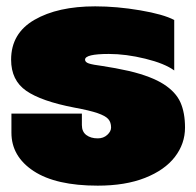

<svg xmlns="http://www.w3.org/2000/svg" viewBox="-20 -570 618 605"><path d="M16 -152V-212H238V-176Q238 -155 252 -144.5Q266 -134 288 -134Q306 -134 318 -145Q330 -156 330 -168Q330 -185 321 -195Q312 -205 287.5 -213.5Q263 -222 214 -231Q110 -251 62.5 -284Q15 -317 15 -382Q15 -465 88.5 -507.5Q162 -550 280 -550Q348 -550 421.5 -537.5Q495 -525 529 -507V-348Q499 -370 438 -385Q377 -400 323 -400Q248 -400 248 -382Q248 -374 260 -370Q272 -366 303 -362Q343 -356 388 -346Q458 -329 496 -304.5Q534 -280 548.5 -247.5Q563 -215 563 -168Q563 -117 531 -75.5Q499 -34 437 -9.5Q375 15 288 15Q156 15 86 -31Q16 -77 16 -152Z"/></svg>

Font: Prompt Black
Style: Regular
Weight: 900
Designer: Katatrad Team
Foundry: CadsonDemak
Version: Version 1.000